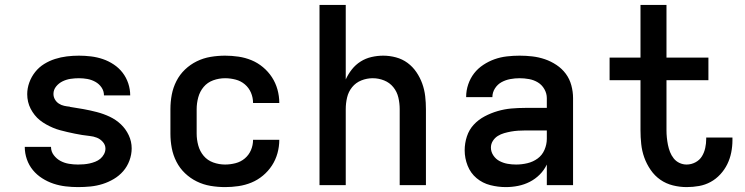

<svg xmlns="http://www.w3.org/2000/svg" viewBox="-20 -755 3040 783"><path d="M298 8Q273 8 247.5 5Q222 2 198 -6Q174 -14 152 -28Q130 -42 114 -61.5Q98 -81 89.5 -105.5Q81 -130 81 -156H188Q188 -137 199.5 -122Q211 -107 227 -98.5Q243 -90 261.5 -87Q280 -84 298 -84Q310 -84 322 -85Q334 -86 345.5 -88.5Q357 -91 368.5 -95.5Q380 -100 389 -107.5Q398 -115 404 -126Q410 -137 410 -149Q410 -164 399.5 -176Q389 -188 375 -193.5Q361 -199 345.5 -200.5Q330 -202 315 -204.5Q300 -207 285 -210Q270 -213 255 -216.5Q240 -220 225 -224Q210 -228 196 -234Q182 -240 168.5 -247.5Q155 -255 143 -264.5Q131 -274 121.5 -286Q112 -298 105 -311.5Q98 -325 94.5 -340Q91 -355 91 -371Q91 -395 99.5 -418.5Q108 -442 123.5 -461.5Q139 -481 160 -494Q181 -507 204.5 -514.5Q228 -522 252.5 -525Q277 -528 302 -528Q326 -528 351 -525Q376 -522 399.5 -514Q423 -506 444 -492Q465 -478 480 -458.5Q495 -439 503 -415Q511 -391 511 -366H404Q404 -384 394 -398.5Q384 -413 368.5 -421.5Q353 -430 336 -433Q319 -436 302 -436Q285 -436 268 -433.5Q251 -431 235.5 -423.5Q220 -416 209 -402.5Q198 -389 198 -372Q198 -360 204 -349.5Q210 -339 220 -332.5Q230 -326 241.5 -323.5Q253 -321 264 -320L266 -319Q293 -315 320.5 -310Q348 -305 375 -298Q402 -291 427.5 -279Q453 -267 473 -248Q493 -229 505 -203.5Q517 -178 517 -150Q517 -125 508 -100.5Q499 -76 482.5 -57Q466 -38 444 -25Q422 -12 398 -4.5Q374 3 349 5.5Q324 8 298 8Z M898 8Q868 8 838.5 3Q809 -2 782.5 -15Q756 -28 734.5 -48.5Q713 -69 699.5 -95.5Q686 -122 680.5 -151Q675 -180 675 -210V-310Q675 -340 680.5 -369Q686 -398 699.5 -424.5Q713 -451 734.5 -471.5Q756 -492 782.5 -505Q809 -518 838.5 -523Q868 -528 898 -528Q925 -528 952.5 -524Q980 -520 1005.5 -509.5Q1031 -499 1052.5 -481Q1074 -463 1089 -440Q1104 -417 1111.5 -390Q1119 -363 1119 -335Q1119 -335 1119 -335Q1119 -335 1119 -335H1012Q1012 -335 1012 -335Q1012 -335 1012 -335Q1012 -357 1003.5 -377Q995 -397 978.5 -411Q962 -425 940.5 -430.5Q919 -436 898 -436Q873 -436 849.5 -427.5Q826 -419 810.5 -400.5Q795 -382 788.5 -358Q782 -334 782 -310V-210Q782 -186 788.5 -162Q795 -138 810.5 -119.5Q826 -101 849.5 -92.5Q873 -84 898 -84Q919 -84 940.5 -89.5Q962 -95 978.5 -109Q995 -123 1003.5 -143Q1012 -163 1012 -185Q1012 -185 1012 -185Q1012 -185 1012 -185H1119Q1119 -185 1119 -185Q1119 -185 1119 -185Q1119 -157 1111.5 -130Q1104 -103 1089 -80Q1074 -57 1052.5 -39Q1031 -21 1005.5 -10.5Q980 0 952.5 4Q925 8 898 8Z M1283 0V-735H1390V-431Q1400 -453 1415 -472Q1430 -491 1450.5 -504Q1471 -517 1495 -522.5Q1519 -528 1543 -528Q1569 -528 1595 -521Q1621 -514 1642 -498.5Q1663 -483 1678 -461Q1693 -439 1702 -414Q1711 -389 1714 -362.5Q1717 -336 1717 -310V0H1610V-310Q1610 -334 1604.5 -357.5Q1599 -381 1584 -399.5Q1569 -418 1546.5 -427Q1524 -436 1500 -436Q1476 -436 1453.5 -427Q1431 -418 1416 -399.5Q1401 -381 1395.5 -357.5Q1390 -334 1390 -310V0Z M2043 8Q2011 8 1979.5 0Q1948 -8 1923.5 -28.5Q1899 -49 1887 -79.5Q1875 -110 1875 -142Q1875 -171 1884 -198.5Q1893 -226 1912 -246.5Q1931 -267 1956.5 -280.5Q1982 -294 2009.5 -302Q2037 -310 2065 -312.5Q2093 -315 2122 -315H2210V-355Q2210 -374 2200 -391.5Q2190 -409 2173.5 -419Q2157 -429 2137.5 -432.5Q2118 -436 2099 -436Q2080 -436 2061 -432.5Q2042 -429 2025.5 -420Q2009 -411 1998.5 -394.5Q1988 -378 1988 -359Q1988 -359 1988 -359Q1988 -359 1988 -359Q1988 -359 1988 -359Q1988 -359 1988 -359H1881Q1881 -359 1881 -359.5Q1881 -360 1881 -360Q1881 -386 1889.5 -411Q1898 -436 1913.5 -456Q1929 -476 1951 -490.5Q1973 -505 1997 -513.5Q2021 -522 2047 -525Q2073 -528 2099 -528Q2125 -528 2151 -525Q2177 -522 2202 -513.5Q2227 -505 2249.5 -490Q2272 -475 2287.5 -454Q2303 -433 2310 -407Q2317 -381 2317 -355V0H2210V-84Q2199 -61 2181 -43Q2163 -25 2140.5 -13.5Q2118 -2 2093 3Q2068 8 2043 8ZM2085 -84Q2108 -84 2131 -89.5Q2154 -95 2172.5 -108.5Q2191 -122 2200.5 -144Q2210 -166 2210 -189V-223H2122Q2107 -223 2092.5 -222Q2078 -221 2064 -218.5Q2050 -216 2036 -212Q2022 -208 2010 -200.5Q1998 -193 1990 -180.5Q1982 -168 1982 -153Q1982 -136 1992 -121Q2002 -106 2017.5 -98Q2033 -90 2050 -87Q2067 -84 2085 -84Z M2780 8Q2752 8 2724 1Q2696 -6 2673 -22Q2650 -38 2633.5 -62Q2617 -86 2607.5 -112.5Q2598 -139 2595 -167.5Q2592 -196 2592 -224V-428H2466V-520H2592V-735H2698V-520H2869V-428H2698V-224Q2698 -209 2699.5 -194Q2701 -179 2704 -164Q2707 -149 2712.5 -135Q2718 -121 2727.5 -109Q2737 -97 2751 -90.5Q2765 -84 2780 -84Q2799 -84 2816 -93Q2833 -102 2842.5 -117.5Q2852 -133 2856 -151.5Q2860 -170 2860 -188Q2860 -190 2860 -191Q2860 -192 2860 -194H2967Q2967 -191 2967 -188.5Q2967 -186 2967 -183Q2967 -158 2962 -133Q2957 -108 2946 -85.5Q2935 -63 2917.5 -44Q2900 -25 2878 -13Q2856 -1 2831 3.5Q2806 8 2780 8Z"/></svg>

Font: Iosevka Custom SmBdEx
Style: Regular
Weight: 600
Width: 7
Monospace: yes
Designer: Belleve Invis
Foundry: Belleve Invis
Version: Version 11.2.4; ttfautohint (v1.8.4)